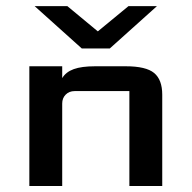

<svg xmlns="http://www.w3.org/2000/svg" viewBox="-20 -622 641 642"><path d="M205.1 -601.6 307.1 -517.1 409.7 -601.6H504.9L347.2 -460H253.4L95.7 -601.6ZM188 0H78.1V-400.4H188V-360.8Q200.2 -381.3 226.6 -390.9Q252.9 -400.4 297.9 -400.4H400.4Q468.3 -400.4 495.4 -377.9Q522.5 -355.5 522.5 -305.2V0H412.6V-317.4H229.5Q211.4 -317.4 199.7 -305.7Q188 -293.9 188 -275.9Z"/></svg>

Font: Squarish Sans CT
Style: Regular
Weight: 400
Version: Version 0.9